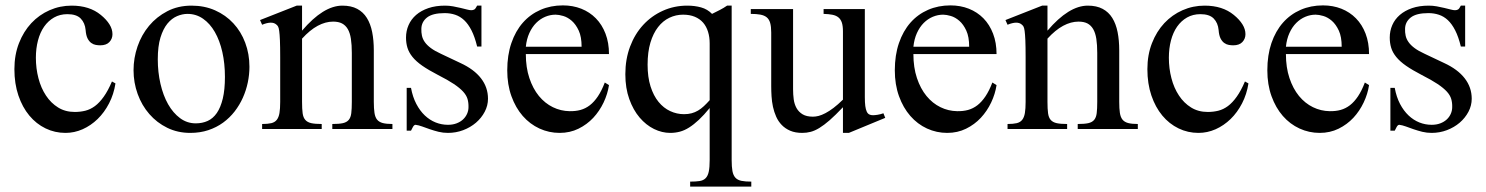

<svg xmlns="http://www.w3.org/2000/svg" viewBox="-20 -481 5543 716"><path d="M410.6 -169.9Q404.3 -129.4 386.7 -95.5Q369.1 -61.5 344 -37.1Q318.8 -12.7 288.1 1Q257.3 14.6 224.1 14.6Q184.6 14.6 149.9 -2.2Q115.2 -19 89.4 -50Q63.5 -81.1 48.6 -125Q33.7 -168.9 33.7 -223.1Q33.7 -276.4 50.8 -320.1Q67.9 -363.8 96.9 -394.8Q126 -425.8 164.8 -442.9Q203.6 -460 247.1 -460Q314 -460 356 -425.3Q377 -408.2 388.2 -390.1Q399.4 -372.1 399.4 -353.5Q399.4 -336.4 387.9 -324.2Q376.5 -312 353.5 -312Q346.2 -312 337.4 -313.5Q328.6 -314.9 320.6 -320.6Q312.5 -326.2 306.6 -337.6Q300.8 -349.1 299.3 -369.1Q296.9 -395.5 281 -411.9Q265.1 -428.2 231.4 -428.2Q203.6 -428.2 181.6 -415.8Q159.7 -403.3 144.5 -381.6Q129.4 -359.9 121.6 -330.1Q113.8 -300.3 113.8 -265.6Q113.8 -226.1 123.3 -189.5Q132.8 -152.8 151.4 -124.8Q169.9 -96.7 196.8 -80.1Q223.6 -63.5 258.8 -63.5Q279.3 -63.5 298.1 -68.1Q316.9 -72.8 334 -85.4Q351.1 -98.1 366.9 -120.4Q382.8 -142.6 397.5 -177.2Z M910.2 -231.9Q910.2 -203.1 904.1 -173.6Q897.9 -144 885.7 -116.7Q873.5 -89.4 855 -65.4Q836.4 -41.5 812 -23.7Q787.6 -5.9 756.8 4.4Q726.1 14.6 689.5 14.6Q642.6 14.6 603.8 -4.4Q564.9 -23.4 536.9 -55.7Q508.8 -87.9 493.4 -130.4Q478 -172.9 478 -219.2Q478 -264.6 492.9 -307.9Q507.8 -351.1 535.9 -384.8Q564 -418.5 604 -439.2Q644 -460 694.3 -460Q742.7 -460 782.2 -442.4Q821.8 -424.8 850.3 -394Q878.9 -363.3 894.5 -321.5Q910.2 -279.8 910.2 -231.9ZM818.8 -194.3Q818.8 -244.1 809.1 -287.1Q799.3 -330.1 781.2 -361.6Q763.2 -393.1 737.3 -411.1Q711.4 -429.2 679.2 -429.2Q660.2 -429.2 640.4 -420.9Q620.6 -412.6 604.5 -393.1Q588.4 -373.5 578.4 -341.1Q568.4 -308.6 568.4 -259.8Q568.4 -211.9 578.4 -168.5Q588.4 -125 606.9 -92.3Q625.5 -59.6 651.6 -40.3Q677.7 -21 710 -21Q734.4 -21 754.4 -30Q774.4 -39.1 788.6 -59.6Q802.7 -80.1 810.8 -113.3Q818.8 -146.5 818.8 -194.3Z M1219.2 0V-18.6Q1244.1 -18.6 1258.5 -21.7Q1272.9 -24.9 1280.5 -33.9Q1288.1 -43 1290 -59.1Q1292 -75.2 1292 -101.1V-283.7Q1292 -314 1288.6 -336.2Q1285.2 -358.4 1276.9 -372.6Q1268.6 -386.7 1255.4 -393.6Q1242.2 -400.4 1222.2 -400.4Q1193.8 -400.4 1164.8 -384.8Q1135.7 -369.1 1106.4 -336.9V-101.1Q1106.4 -74.7 1108.6 -58.6Q1110.8 -42.5 1118.7 -33.7Q1126.5 -24.9 1140.9 -21.7Q1155.3 -18.6 1179.7 -18.6V0H957.5V-18.6Q978.5 -18.6 991.7 -21.7Q1004.9 -24.9 1012.2 -34.2Q1019.5 -43.5 1022.2 -59.6Q1024.9 -75.7 1024.9 -101.1V-267.6Q1024.9 -307.6 1023.9 -330.6Q1022.9 -353.5 1021.2 -365.7Q1019.5 -377.9 1016.8 -382.3Q1014.2 -386.7 1010.3 -389.6Q994.1 -403.8 957.5 -388.7L949.7 -406.2L1086.4 -460H1106.4V-366.7Q1186 -460 1256.8 -460Q1289.6 -460 1312 -448Q1334.5 -436 1348.1 -414.1Q1361.8 -392.1 1367.9 -361.3Q1374 -330.6 1374 -293V-101.1Q1374 -76.2 1376.5 -60.1Q1378.9 -43.9 1386.2 -34.9Q1393.6 -25.9 1407.2 -22.2Q1420.9 -18.6 1443.4 -18.6V0Z M1799.8 -112.8Q1799.8 -87.4 1787.6 -64.2Q1775.4 -41 1754.9 -23.4Q1734.4 -5.9 1707.3 4.4Q1680.2 14.6 1650.4 14.6Q1632.3 14.6 1615.5 10.5Q1598.6 6.3 1583.3 1Q1567.9 -4.4 1554.4 -9.3Q1541 -14.2 1529.8 -15.6Q1524.4 -15.6 1520 -7.8Q1515.6 0 1512.7 6.3H1496.6V-153.3H1512.7Q1519 -119.1 1532.5 -93.5Q1545.9 -67.9 1564.2 -50.5Q1582.5 -33.2 1604.5 -24.4Q1626.5 -15.6 1650.4 -15.6Q1668.5 -15.6 1682.6 -21Q1696.8 -26.4 1706.5 -35.4Q1716.3 -44.4 1721.7 -56.4Q1727.1 -68.4 1727.1 -81.5Q1727.5 -98.1 1723.4 -112.1Q1719.2 -126 1707 -139.4Q1694.8 -152.8 1672.6 -167.7Q1650.4 -182.6 1613.8 -201.2Q1578.1 -219.7 1554.9 -235.8Q1531.7 -252 1518.3 -268.6Q1504.9 -285.2 1499.5 -302.7Q1494.1 -320.3 1494.1 -340.8Q1494.1 -365.7 1503.7 -387.5Q1513.2 -409.2 1531.7 -425.3Q1550.3 -441.4 1577.4 -450.7Q1604.5 -460 1639.6 -460Q1654.8 -460 1669.7 -457.3Q1684.6 -454.6 1697.8 -451.4Q1710.9 -448.2 1721.2 -445.6Q1731.4 -442.9 1737.3 -442.9Q1744.1 -442.9 1748.8 -445.6Q1753.4 -448.2 1759.3 -460H1775.4V-307.6H1759.3Q1750.5 -343.8 1738.3 -367.7Q1726.1 -391.6 1710.9 -405.8Q1695.8 -419.9 1677.5 -426Q1659.2 -432.1 1638.2 -432.1Q1593.3 -432.1 1572.5 -415.8Q1551.8 -399.4 1551.3 -373.5Q1550.8 -360.4 1553.5 -347.9Q1556.2 -335.4 1564.2 -324Q1572.3 -312.5 1586.7 -301.8Q1601.1 -291 1624.5 -280.3L1696.8 -246.1Q1747.6 -222.7 1773.7 -189Q1799.8 -155.3 1799.8 -112.8Z M2251 -163.6Q2246.1 -130.9 2231 -98.9Q2215.8 -66.9 2192.4 -41.7Q2168.9 -16.6 2137.2 -1Q2105.5 14.6 2066.9 14.6Q2027.3 14.6 1991.7 -1.7Q1956.1 -18.1 1929.4 -48.6Q1902.8 -79.1 1887.2 -122.3Q1871.6 -165.5 1871.6 -218.8Q1871.6 -275.4 1887 -320.3Q1902.3 -365.2 1929.9 -396.5Q1957.5 -427.7 1995.6 -444.3Q2033.7 -460.9 2079.1 -460.9Q2116.2 -460.9 2147.7 -448.5Q2179.2 -436 2202.1 -412.6Q2225.1 -389.2 2238 -355.5Q2251 -321.8 2251 -279.3H1940.9Q1940.9 -229.5 1954.1 -189.9Q1967.3 -150.4 1989.7 -123Q2012.2 -95.7 2041.7 -81.3Q2071.3 -66.9 2104 -66.4Q2126 -65.9 2144.8 -71Q2163.6 -76.2 2179.7 -88.6Q2195.8 -101.1 2209.7 -121.8Q2223.6 -142.6 2235.4 -173.3ZM2148.9 -306.6Q2148.9 -343.8 2138.2 -366.9Q2127.4 -390.1 2112.3 -403.3Q2097.2 -416.5 2080.6 -421.4Q2064 -426.3 2051.8 -426.3Q2032.2 -426.3 2013.4 -418.5Q1994.6 -410.6 1979.5 -395.5Q1964.4 -380.4 1954.1 -357.9Q1943.8 -335.4 1940.9 -306.6Z M2553.7 214.8V196.3Q2575.2 196.3 2589.1 194.1Q2603 191.9 2611.3 183.6Q2619.6 175.3 2623 159.4Q2626.5 143.6 2626.5 115.7V-78.1Q2605 -51.8 2586.2 -34.2Q2567.4 -16.6 2550 -5.6Q2532.7 5.4 2515.4 10Q2498 14.6 2479.5 14.6Q2448.7 14.6 2418.9 0Q2389.2 -14.6 2365.2 -42.7Q2341.3 -70.8 2326.7 -111.6Q2312 -152.3 2312 -204.1Q2312 -260.3 2329.6 -307.1Q2347.2 -354 2378.4 -387.9Q2409.7 -421.9 2451.9 -440.9Q2494.1 -460 2543 -460Q2570.8 -460 2594.5 -453.4Q2618.2 -446.8 2635.3 -429.2Q2649.9 -436.5 2664.3 -443.8Q2678.7 -451.2 2691.4 -460H2708.5V115.7Q2708.5 141.1 2711.4 157Q2714.4 172.9 2722.4 181.6Q2730.5 190.4 2744.9 193.4Q2759.3 196.3 2781.7 196.3V214.8ZM2626.5 -318.8Q2626.5 -342.8 2620.4 -362.5Q2614.3 -382.3 2602.1 -396.5Q2589.8 -410.6 2571 -418.5Q2552.2 -426.3 2527.3 -426.3Q2500.5 -426.3 2476.3 -414.8Q2452.1 -403.3 2434.1 -380.1Q2416 -356.9 2405.5 -322Q2395 -287.1 2395 -239.7Q2395 -193.4 2406 -158.7Q2417 -124 2435.8 -101.1Q2454.6 -78.1 2479.2 -66.7Q2503.9 -55.2 2530.8 -55.2Q2546.4 -55.2 2559.1 -58.6Q2571.8 -62 2583 -68.6Q2594.2 -75.2 2604.7 -85Q2615.2 -94.7 2626.5 -107.4Z M3145.5 14.6H3123.5V-81.1Q3095.2 -51.3 3074 -32.7Q3052.7 -14.2 3035.4 -3.7Q3018.1 6.8 3002.9 10.7Q2987.8 14.6 2971.7 14.6Q2945.8 14.6 2927 6.6Q2908.2 -1.5 2895.3 -14.9Q2882.3 -28.3 2874.5 -45.9Q2866.7 -63.5 2862.5 -82.8Q2858.4 -102.1 2857.2 -122.1Q2856 -142.1 2856 -159.7V-359.9Q2856 -381.8 2852.1 -395.5Q2848.1 -409.2 2839.1 -416.5Q2830.1 -423.8 2815.4 -426.5Q2800.8 -429.2 2779.8 -429.2V-447.3H2937.5V-147.9Q2937.5 -128.9 2939.9 -110.6Q2942.4 -92.3 2950.4 -77.9Q2958.5 -63.5 2973.1 -54.7Q2987.8 -45.9 3011.7 -45.9Q3021.5 -45.9 3033 -48.8Q3044.4 -51.8 3058.3 -59.1Q3072.3 -66.4 3088.4 -78.6Q3104.5 -90.8 3123.5 -109.4V-363.8Q3123.5 -384.3 3119.4 -396.7Q3115.2 -409.2 3106.4 -416.3Q3097.7 -423.3 3084 -426Q3070.3 -428.7 3051.3 -429.2V-447.3H3205.1V-118.7Q3205.1 -98.6 3206.8 -85.7Q3208.5 -72.8 3212.2 -64.9Q3215.8 -57.1 3221.7 -54.2Q3227.5 -51.3 3235.4 -51.3Q3242.2 -51.3 3252.9 -53Q3263.7 -54.7 3274.4 -58.6L3281.2 -41.5Z M3696.3 -163.6Q3691.4 -130.9 3676.3 -98.9Q3661.1 -66.9 3637.7 -41.7Q3614.3 -16.6 3582.5 -1Q3550.8 14.6 3512.2 14.6Q3472.7 14.6 3437 -1.7Q3401.4 -18.1 3374.8 -48.6Q3348.1 -79.1 3332.5 -122.3Q3316.9 -165.5 3316.9 -218.8Q3316.9 -275.4 3332.3 -320.3Q3347.7 -365.2 3375.2 -396.5Q3402.8 -427.7 3440.9 -444.3Q3479 -460.9 3524.4 -460.9Q3561.5 -460.9 3593 -448.5Q3624.5 -436 3647.5 -412.6Q3670.4 -389.2 3683.3 -355.5Q3696.3 -321.8 3696.3 -279.3H3386.2Q3386.2 -229.5 3399.4 -189.9Q3412.6 -150.4 3435.1 -123Q3457.5 -95.7 3487.1 -81.3Q3516.6 -66.9 3549.3 -66.4Q3571.3 -65.9 3590.1 -71Q3608.9 -76.2 3625 -88.6Q3641.1 -101.1 3655 -121.8Q3668.9 -142.6 3680.7 -173.3ZM3594.2 -306.6Q3594.2 -343.8 3583.5 -366.9Q3572.8 -390.1 3557.6 -403.3Q3542.5 -416.5 3525.9 -421.4Q3509.3 -426.3 3497.1 -426.3Q3477.5 -426.3 3458.7 -418.5Q3439.9 -410.6 3424.8 -395.5Q3409.7 -380.4 3399.4 -357.9Q3389.2 -335.4 3386.2 -306.6Z M3999 0V-18.6Q4023.9 -18.6 4038.3 -21.7Q4052.7 -24.9 4060.3 -33.9Q4067.9 -43 4069.8 -59.1Q4071.8 -75.2 4071.8 -101.1V-283.7Q4071.8 -314 4068.4 -336.2Q4064.9 -358.4 4056.6 -372.6Q4048.3 -386.7 4035.2 -393.6Q4022 -400.4 4002 -400.4Q3973.6 -400.4 3944.6 -384.8Q3915.5 -369.1 3886.2 -336.9V-101.1Q3886.2 -74.7 3888.4 -58.6Q3890.6 -42.5 3898.4 -33.7Q3906.2 -24.9 3920.7 -21.7Q3935.1 -18.6 3959.5 -18.6V0H3737.3V-18.6Q3758.3 -18.6 3771.5 -21.7Q3784.7 -24.9 3792 -34.2Q3799.3 -43.5 3802 -59.6Q3804.7 -75.7 3804.7 -101.1V-267.6Q3804.7 -307.6 3803.7 -330.6Q3802.7 -353.5 3801 -365.7Q3799.3 -377.9 3796.6 -382.3Q3793.9 -386.7 3790 -389.6Q3773.9 -403.8 3737.3 -388.7L3729.5 -406.2L3866.2 -460H3886.2V-366.7Q3965.8 -460 4036.6 -460Q4069.3 -460 4091.8 -448Q4114.3 -436 4127.9 -414.1Q4141.6 -392.1 4147.7 -361.3Q4153.8 -330.6 4153.8 -293V-101.1Q4153.8 -76.2 4156.2 -60.1Q4158.7 -43.9 4166 -34.9Q4173.3 -25.9 4187 -22.2Q4200.7 -18.6 4223.1 -18.6V0Z M4635.7 -169.9Q4629.4 -129.4 4611.8 -95.5Q4594.2 -61.5 4569.1 -37.1Q4543.9 -12.7 4513.2 1Q4482.4 14.6 4449.2 14.6Q4409.7 14.6 4375 -2.2Q4340.3 -19 4314.5 -50Q4288.6 -81.1 4273.7 -125Q4258.8 -168.9 4258.8 -223.1Q4258.8 -276.4 4275.9 -320.1Q4293 -363.8 4322 -394.8Q4351.1 -425.8 4389.9 -442.9Q4428.7 -460 4472.2 -460Q4539.1 -460 4581.1 -425.3Q4602.1 -408.2 4613.3 -390.1Q4624.5 -372.1 4624.5 -353.5Q4624.5 -336.4 4613 -324.2Q4601.6 -312 4578.6 -312Q4571.3 -312 4562.5 -313.5Q4553.7 -314.9 4545.7 -320.6Q4537.6 -326.2 4531.7 -337.6Q4525.9 -349.1 4524.4 -369.1Q4522 -395.5 4506.1 -411.9Q4490.2 -428.2 4456.5 -428.2Q4428.7 -428.2 4406.7 -415.8Q4384.8 -403.3 4369.6 -381.6Q4354.5 -359.9 4346.7 -330.1Q4338.9 -300.3 4338.9 -265.6Q4338.9 -226.1 4348.4 -189.5Q4357.9 -152.8 4376.5 -124.8Q4395 -96.7 4421.9 -80.1Q4448.7 -63.5 4483.9 -63.5Q4504.4 -63.5 4523.2 -68.1Q4542 -72.8 4559.1 -85.4Q4576.2 -98.1 4592 -120.4Q4607.9 -142.6 4622.6 -177.2Z M5085.4 -163.6Q5080.6 -130.9 5065.4 -98.9Q5050.3 -66.9 5026.9 -41.7Q5003.4 -16.6 4971.7 -1Q4939.9 14.6 4901.4 14.6Q4861.8 14.6 4826.2 -1.7Q4790.5 -18.1 4763.9 -48.6Q4737.3 -79.1 4721.7 -122.3Q4706.1 -165.5 4706.1 -218.8Q4706.1 -275.4 4721.4 -320.3Q4736.8 -365.2 4764.4 -396.5Q4792 -427.7 4830.1 -444.3Q4868.2 -460.9 4913.6 -460.9Q4950.7 -460.9 4982.2 -448.5Q5013.7 -436 5036.6 -412.6Q5059.6 -389.2 5072.5 -355.5Q5085.4 -321.8 5085.4 -279.3H4775.4Q4775.4 -229.5 4788.6 -189.9Q4801.8 -150.4 4824.2 -123Q4846.7 -95.7 4876.2 -81.3Q4905.8 -66.9 4938.5 -66.4Q4960.4 -65.9 4979.2 -71Q4998 -76.2 5014.2 -88.6Q5030.3 -101.1 5044.2 -121.8Q5058.1 -142.6 5069.8 -173.3ZM4983.4 -306.6Q4983.4 -343.8 4972.7 -366.9Q4961.9 -390.1 4946.8 -403.3Q4931.6 -416.5 4915 -421.4Q4898.4 -426.3 4886.2 -426.3Q4866.7 -426.3 4847.9 -418.5Q4829.1 -410.6 4814 -395.5Q4798.8 -380.4 4788.6 -357.9Q4778.3 -335.4 4775.4 -306.6Z M5468.3 -112.8Q5468.3 -87.4 5456.1 -64.2Q5443.8 -41 5423.3 -23.4Q5402.8 -5.9 5375.7 4.4Q5348.6 14.6 5318.8 14.6Q5300.8 14.6 5283.9 10.5Q5267.1 6.3 5251.7 1Q5236.3 -4.4 5222.9 -9.3Q5209.5 -14.2 5198.2 -15.6Q5192.9 -15.6 5188.5 -7.8Q5184.1 0 5181.2 6.3H5165V-153.3H5181.2Q5187.5 -119.1 5200.9 -93.5Q5214.4 -67.9 5232.7 -50.5Q5251 -33.2 5272.9 -24.4Q5294.9 -15.6 5318.8 -15.6Q5336.9 -15.6 5351.1 -21Q5365.2 -26.4 5375 -35.4Q5384.8 -44.4 5390.1 -56.4Q5395.5 -68.4 5395.5 -81.5Q5396 -98.1 5391.8 -112.1Q5387.7 -126 5375.5 -139.4Q5363.3 -152.8 5341.1 -167.7Q5318.8 -182.6 5282.2 -201.2Q5246.6 -219.7 5223.4 -235.8Q5200.2 -252 5186.8 -268.6Q5173.3 -285.2 5168 -302.7Q5162.6 -320.3 5162.6 -340.8Q5162.6 -365.7 5172.1 -387.5Q5181.6 -409.2 5200.2 -425.3Q5218.8 -441.4 5245.8 -450.7Q5272.9 -460 5308.1 -460Q5323.2 -460 5338.1 -457.3Q5353 -454.6 5366.2 -451.4Q5379.4 -448.2 5389.6 -445.6Q5399.9 -442.9 5405.8 -442.9Q5412.6 -442.9 5417.2 -445.6Q5421.9 -448.2 5427.7 -460H5443.8V-307.6H5427.7Q5418.9 -343.8 5406.7 -367.7Q5394.5 -391.6 5379.4 -405.8Q5364.3 -419.9 5345.9 -426Q5327.6 -432.1 5306.6 -432.1Q5261.7 -432.1 5241 -415.8Q5220.2 -399.4 5219.7 -373.5Q5219.2 -360.4 5221.9 -347.9Q5224.6 -335.4 5232.7 -324Q5240.7 -312.5 5255.1 -301.8Q5269.5 -291 5293 -280.3L5365.2 -246.1Q5416 -222.7 5442.1 -189Q5468.3 -155.3 5468.3 -112.8Z"/></svg>

Font: Doulos SIL Am
Style: Regular
Weight: 400
Designer: Walt Agee, Victor Gaultney, Peter Martin, Debbi Hosken, Becca Hirsbrunner
Foundry: SIL International
Version: Version 5.000